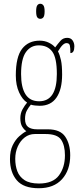

<svg xmlns="http://www.w3.org/2000/svg" viewBox="-20 -758 431 1020"><path d="M186 242Q105 242 69 199.5Q33 157 33 87Q33 43 47.5 13.5Q62 -16 82 -34Q102 -52 120 -61Q108 -69 98 -85Q88 -101 88 -130Q88 -156 99.5 -177Q111 -198 124 -213Q99 -229 81.5 -267Q64 -305 64 -357Q64 -456 97.5 -499Q131 -542 191 -542Q218 -542 240 -531Q262 -520 273 -506Q287 -525 301 -541Q315 -557 337 -557Q356 -557 365.5 -543.5Q375 -530 375 -512Q375 -476 354 -476Q354 -504 351 -516.5Q348 -529 333 -529Q324 -529 313.5 -519.5Q303 -510 288 -485Q298 -466 304 -438Q310 -410 310 -362Q310 -283 280 -239.5Q250 -196 191 -196Q181 -196 166.5 -197.5Q152 -199 144 -202Q132 -188 122.5 -170.5Q113 -153 113 -126Q113 -96 129.5 -83.5Q146 -71 177 -71H234Q300 -71 326.5 -32Q353 7 353 67Q353 146 309.5 194Q266 242 186 242ZM188 -220Q282 -220 282 -365Q282 -451 257.5 -484Q233 -517 186 -517Q143 -517 117.5 -481Q92 -445 92 -364Q92 -294 115.5 -257Q139 -220 188 -220ZM187 217Q261 217 293 174Q325 131 325 67Q325 14 304.5 -16Q284 -46 222 -46H165Q135 -46 111.5 -28Q88 -10 74.5 20Q61 50 61 86Q61 122 72 151.5Q83 181 110.5 199Q138 217 187 217ZM194 -658Q184 -658 178 -666Q172 -674 172 -698Q172 -721 178 -729.5Q184 -738 194 -738Q204 -738 210.5 -729.5Q217 -721 217 -698Q217 -674 210.5 -666Q204 -658 194 -658Z"/></svg>

Font: Noto Serif Georgian ExtraCondensed Thin
Style: Regular
Weight: 100
Width: 2
Designer: Monotype Design Team, Akaki Razmadze
Foundry: Google LLC
Version: Version 2.003; ttfautohint (v1.8.4.7-5d5b)